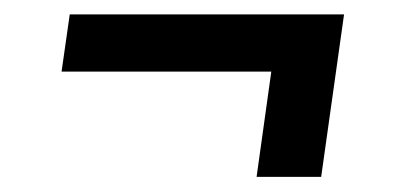

<svg xmlns="http://www.w3.org/2000/svg" viewBox="-20 -381 534 261"><path d="M74.8 -361.4H447.7L416.6 -140.6H328.8L348.8 -283.7H63.7Z"/></svg>

Font: Fira Sans Variable
Style: Italic
Weight: 397
Italic angle: -8°
Designer: Carrois Corporate & Edenspiekermann AG
Foundry: Carrois Corporate GbR & Edenspiekermann AG
Version: Version 4.202